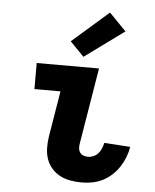

<svg xmlns="http://www.w3.org/2000/svg" viewBox="-55 -826 710 881"><g transform="rotate(5 300.0 -386.0)"><path d="M354 8Q327 8 301.5 3.5Q276 -1 254 -12.5Q232 -24 215.5 -43Q199 -62 191 -85.5Q183 -109 182.5 -135.5Q182 -162 186 -188L221 -400H101V-520H388L330 -169Q328 -158 329 -147Q330 -136 336 -127.5Q342 -119 352 -115.5Q362 -112 373 -112Q386 -112 398.5 -117.5Q411 -123 420 -133.5Q429 -144 434 -156.5Q439 -169 442 -182L562 -174Q558 -150 549 -126.5Q540 -103 526 -81.5Q512 -60 492.5 -42Q473 -24 450 -12.5Q427 -1 402.5 3.5Q378 8 354 8ZM312 -567 248 -633 416 -780 494 -700Z"/></g></svg>

Font: Iosevka Heavy Extended
Style: Italic
Weight: 900
Width: 7
Italic angle: -9°
Monospace: yes
Designer: Belleve Invis
Foundry: Belleve Invis
Version: Version 32.5.0; ttfautohint (v1.8.4)